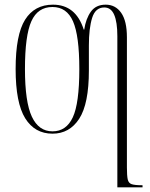

<svg xmlns="http://www.w3.org/2000/svg" viewBox="-20 -563 645 823"><path d="M483 -408Q483 -468 469.5 -499.5Q456 -531 427 -531Q389 -531 375 -486.5Q361 -442 361 -368V-261Q361 -118 319.5 -54Q278 10 205 10Q129 10 88 -56Q47 -122 47 -267Q47 -414 87.5 -478.5Q128 -543 207 -543Q305 -543 339 -436H341Q348 -483 369.5 -513Q391 -543 433 -543Q475 -543 499.5 -508Q524 -473 524 -403V155Q524 190 527.5 206Q531 222 544.5 226.5Q558 231 588 231H591V240H483ZM205 0Q264 0 292 -60Q320 -120 320 -267Q320 -410 293 -471.5Q266 -533 205 -533Q142 -533 114.5 -472Q87 -411 87 -267Q87 -126 116.5 -63Q146 0 205 0Z"/></svg>

Font: Noto Serif Display ExtraCondensed ExtraLight
Style: Regular
Weight: 200
Width: 2
Designer: Monotype Design Team
Foundry: Monotype Imaging Inc.
Version: Version 2.009